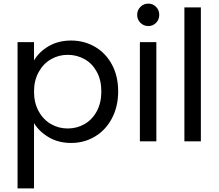

<svg xmlns="http://www.w3.org/2000/svg" viewBox="-20 -781 1208 1061"><path d="M168 -447Q195 -494 248.5 -525.5Q302 -557 373 -557Q446 -557 505.5 -522Q565 -487 599 -423.5Q633 -360 633 -276Q633 -193 599 -128Q565 -63 505.5 -27Q446 9 373 9Q303 9 249.5 -22.5Q196 -54 168 -101V260H77V-548H168ZM540 -276Q540 -338 515 -384Q490 -430 447.5 -454Q405 -478 354 -478Q304 -478 261.5 -453.5Q219 -429 193.5 -382.5Q168 -336 168 -275Q168 -213 193.5 -166.5Q219 -120 261.5 -95.5Q304 -71 354 -71Q405 -71 447.5 -95.5Q490 -120 515 -166.5Q540 -213 540 -276Z M800 -637Q774 -637 756 -655Q738 -673 738 -699Q738 -725 756 -743Q774 -761 800 -761Q825 -761 842.5 -743Q860 -725 860 -699Q860 -673 842.5 -655Q825 -637 800 -637ZM844 -548V0H753V-548Z M1090 -740V0H999V-740Z"/></svg>

Font: Fz Poppins
Style: Regular
Weight: 400
Designer: Ninad Kale (Devanagari), Jonny Pinhorn (Latin)
Foundry: Indian Type Foundry
Version: Vit hóa bi Vntype.Com & FontZin.Com